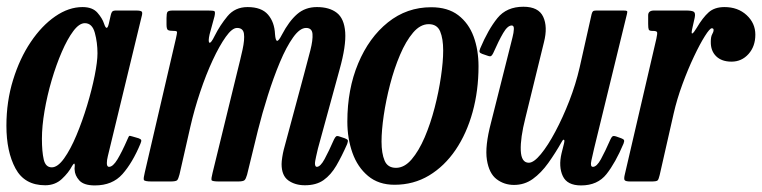

<svg xmlns="http://www.w3.org/2000/svg" viewBox="-22 -552 2318 584"><path d="M405 -114.5Q381 -57 350.5 -22.5Q320 12 266.5 12Q233 12 219.2 -3.2Q205.5 -18.5 205 -36Q204.5 -40 205 -42.2Q205.5 -44.5 205.5 -48.5Q205.5 -60.5 197.5 -47.5Q186.5 -26.5 166 -7.5Q145.5 11.5 115.5 11.5Q52.5 11.5 25 -39.8Q-2.5 -91 -2.5 -169.5Q-2.5 -243.5 17.8 -309Q38 -374.5 71.5 -424.2Q105 -474 146 -502.2Q187 -530.5 229 -530.5Q259.5 -530.5 274.5 -513.2Q289.5 -496 294.5 -480Q303 -454.5 309 -480L315 -506.5Q316.5 -513.5 319.5 -516.8Q322.5 -520 331 -520H391.5Q407 -520 409.5 -516.2Q412 -512.5 408.5 -500.5L306 -77Q303 -65 303 -56Q303 -44.5 309.5 -44.5Q321.5 -44.5 335.2 -67.2Q349 -90 366 -129Q369 -136 370.5 -138Q372 -140 380.5 -137L399.5 -131.5Q406.5 -129 407.5 -125.8Q408.5 -122.5 405 -114.5ZM274.5 -390Q274.5 -422.5 266.5 -452Q258.5 -481.5 236 -481.5Q219 -481.5 201 -457.5Q183 -433.5 166 -394.2Q149 -355 135.2 -308.2Q121.5 -261.5 113.5 -214.8Q105.5 -168 105.5 -130Q105.5 -91 111 -67Q116.5 -43 135.5 -43Q153.5 -43 173 -70.2Q192.5 -97.5 210.5 -140.5Q228.5 -183.5 243 -231.5Q257.5 -279.5 266 -322Q274.5 -364.5 274.5 -390Z M504 -520H610Q626 -520 629.8 -518.2Q633.5 -516.5 630.5 -502.5L615.5 -447.5Q610.5 -425 615 -422.2Q619.5 -419.5 631 -443Q647 -475 670 -502.8Q693 -530.5 731 -530.5Q773.5 -530.5 793.2 -507.5Q813 -484.5 814.5 -448Q816 -428.5 820.8 -427.8Q825.5 -427 835.5 -446.5Q857 -487.5 881.8 -509Q906.5 -530.5 942 -530.5Q980 -530.5 1002.5 -513Q1025 -495.5 1028 -454Q1031 -412.5 1011 -341L945 -100Q943 -92.5 939.5 -76Q936 -59.5 936 -56Q936 -44.5 941.5 -44.5Q952.5 -44.5 965.2 -68Q978 -91.5 994 -128Q997.5 -135 1000.5 -137.2Q1003.5 -139.5 1011.5 -136.5L1026.5 -131.5Q1034.5 -128.5 1035.8 -125.5Q1037 -122.5 1034 -114Q1017.5 -76.5 1001 -48.2Q984.5 -20 962.2 -4.2Q940 11.5 905.5 11.5Q875.5 11.5 855 -3.2Q834.5 -18 834.5 -53Q834.5 -61 836.5 -73.8Q838.5 -86.5 841 -96.5L903 -327Q914 -367.5 922 -399Q930 -430.5 928.5 -448.8Q927 -467 909 -467Q890 -467 869.5 -438.2Q849 -409.5 829.5 -363Q810 -316.5 792.8 -262Q775.5 -207.5 762.5 -155.5L729.5 -20.5Q726 -8 721.8 -4Q717.5 0 701.5 0H645Q623 0 621.5 -4.2Q620 -8.5 624.5 -26L699 -331Q709 -370.5 715.8 -401.2Q722.5 -432 720 -449.5Q717.5 -467 699 -467Q684 -467 664.8 -440Q645.5 -413 625 -369Q604.5 -325 586.8 -272Q569 -219 557 -166.5L524 -21.5Q520.5 -8 517 -4Q513.5 0 496 0H440Q417 0 415.5 -5Q414 -10 418.5 -28L513 -434.5Q516.5 -450 516.5 -454Q516.5 -458 508 -458H506Q493 -458 488.8 -460.8Q484.5 -463.5 484.5 -477.5V-497Q484.5 -511 487.2 -515.5Q490 -520 504 -520Z M1034.5 -182Q1034.5 -280.5 1067.5 -359.2Q1100.5 -438 1158 -484Q1215.5 -530 1289.5 -530Q1340 -530 1371.8 -505.8Q1403.5 -481.5 1418.5 -441Q1433.5 -400.5 1433.5 -350.5Q1433.5 -276.5 1415.5 -211.2Q1397.5 -146 1363.8 -96.2Q1330 -46.5 1283 -18.2Q1236 10 1178 10Q1129.5 10 1097.5 -16.8Q1065.5 -43.5 1050 -87.2Q1034.5 -131 1034.5 -182ZM1138.5 -121.5Q1138.5 -85.5 1147.8 -63.5Q1157 -41.5 1182.5 -41.5Q1208 -41.5 1230 -67.2Q1252 -93 1269.8 -134.5Q1287.5 -176 1300 -224.2Q1312.5 -272.5 1319.2 -318.5Q1326 -364.5 1326 -398.5Q1326 -434.5 1316.8 -456.5Q1307.5 -478.5 1282 -478.5Q1256.5 -478.5 1234.5 -452.8Q1212.5 -427 1194.8 -385.2Q1177 -343.5 1164.5 -295.2Q1152 -247 1145.2 -201Q1138.5 -155 1138.5 -121.5Z M1438.5 -404.5Q1463 -462.5 1491 -497Q1519 -531.5 1570 -531.5Q1616 -531.5 1630.2 -501Q1644.5 -470.5 1632.5 -423.5L1576 -193Q1560.5 -132 1562 -94.5Q1563.5 -57 1586.5 -57Q1601.5 -57 1623 -83Q1644.5 -109 1667.2 -151.8Q1690 -194.5 1709.8 -245.5Q1729.5 -296.5 1741 -346.5L1777.5 -509Q1779 -515 1781.5 -517.5Q1784 -520 1791.5 -520H1873.5Q1883 -520 1885 -518.5Q1887 -517 1885 -509.5L1785 -100Q1781 -83 1776.8 -63.8Q1772.5 -44.5 1781.5 -44.5Q1793 -44.5 1805.8 -67.8Q1818.5 -91 1835 -128.5Q1838 -135 1841 -137.2Q1844 -139.5 1852 -137L1867.5 -131.5Q1874.5 -129 1876 -125.8Q1877.5 -122.5 1874.5 -115Q1850 -57 1822.8 -22.5Q1795.5 12 1745.5 12Q1703 12 1689.8 -16.5Q1676.5 -45 1686 -85.5L1693.5 -115.5Q1696 -126 1693.2 -127Q1690.5 -128 1686.5 -120.5Q1667 -86 1645.5 -56Q1624 -26 1598.8 -7.8Q1573.5 10.5 1541.5 10.5Q1511.5 10.5 1488.5 -7Q1465.5 -24.5 1459 -65.8Q1452.5 -107 1471.5 -179L1532 -419Q1533.5 -425.5 1537 -439Q1540.5 -452.5 1541 -463.5Q1541.5 -474.5 1534.5 -474.5Q1522 -474.5 1508.5 -451.5Q1495 -428.5 1478 -390Q1475 -384 1472 -381.8Q1469 -379.5 1461 -382.5L1445 -388Q1438 -390.5 1436.8 -393.8Q1435.5 -397 1438.5 -404.5Z M1967.5 -520H2064.5Q2082.5 -520 2088.2 -516.2Q2094 -512.5 2091 -498L2084.5 -469Q2079.5 -448.5 2083.8 -450.2Q2088 -452 2097 -467Q2115.5 -498.5 2133.5 -514.5Q2151.5 -530.5 2181.5 -530.5Q2222.5 -530.5 2249 -506Q2275.5 -481.5 2275.5 -446.5Q2275.5 -411 2254.8 -387.8Q2234 -364.5 2203 -364.5Q2173 -364.5 2156.2 -381Q2139.5 -397.5 2140 -425Q2140 -440.5 2144.2 -447.8Q2148.5 -455 2148.5 -461Q2148.5 -466 2143 -466Q2137 -466 2122 -442.2Q2107 -418.5 2088.8 -380Q2070.5 -341.5 2053.8 -296Q2037 -250.5 2027 -206.5L1984.5 -19.5Q1981.5 -7 1978.5 -3.5Q1975.5 0 1959.5 0H1895.5Q1879.5 0 1877.5 -4.8Q1875.5 -9.5 1878.5 -21.5L1974.5 -434.5Q1978 -450.5 1976.5 -454.2Q1975 -458 1963.5 -458H1962Q1953 -458 1951.2 -462.2Q1949.5 -466.5 1949.5 -479.5V-505.5Q1949.5 -520 1967.5 -520Z"/></svg>

Font: Besley* Condensed Medium
Style: Italic
Weight: 500
Width: 3
Italic angle: -13°
Designer: Owen Earl
Foundry: indestructible type*
Version: Version 3.000; ttfautohint (v1.8.3)